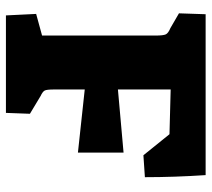

<svg xmlns="http://www.w3.org/2000/svg" viewBox="-53 -661 714 648"><g transform="rotate(90 304.0 -337.0)"><path d="M27 -102 100 -122V-505Q100 -531 96 -539.5Q92 -548 75 -555L25 -584L28 -674H571Q578 -569 578 -469L504 -464L433 -552L282 -556V-378L495 -397V-243L282 -266V-162Q282 -138 285.5 -131Q289 -124 304 -117L364 -81L361 0H32Z"/></g></svg>

Font: Suez One
Style: Regular
Weight: 400
Designer: Michal Sahar
Foundry: Hagilda
Version: Version 1.001